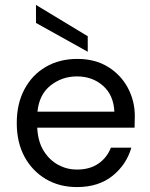

<svg xmlns="http://www.w3.org/2000/svg" viewBox="-20 -747 609 779"><path d="M292 12Q221 12 166 -20.5Q111 -53 79.5 -111Q48 -169 48 -248Q48 -326 79 -384.5Q110 -443 165.5 -475.5Q221 -508 294 -508Q366 -508 418.5 -475.5Q471 -443 499 -390Q527 -337 527 -276Q527 -265 526.5 -254Q526 -243 526 -229H131Q134 -172 157.5 -134.5Q181 -97 216.5 -78Q252 -59 292 -59Q344 -59 379 -83Q414 -107 430 -148H513Q493 -79 436.5 -33.5Q380 12 292 12ZM292 -437Q232 -437 185.5 -400.5Q139 -364 132 -294H444Q441 -361 398 -399Q355 -437 292 -437ZM336 -537 126 -654V-727L336 -600Z"/></svg>

Font: Firefly Display
Style: Regular
Weight: 400
Designer: Colophon Foundry, Jonny Pinhorn
Foundry: Colophon Foundry
Version: Version 1.200; ttfautohint (v1.8.3)